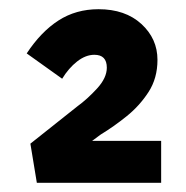

<svg xmlns="http://www.w3.org/2000/svg" viewBox="-20 -815 404 417"><path d="M60 -418 46 -503 148 -584Q170 -600 191 -623Q212 -646 212 -668Q212 -696 185 -696Q166 -696 147.5 -681.5Q129 -667 115 -644L38 -699Q69 -746 107 -770.5Q145 -795 194 -795Q252 -795 287 -763Q322 -731 322 -685Q322 -645 302.5 -615Q283 -585 255 -562.5Q227 -540 199 -523L180 -509H330V-418Z"/></svg>

Font: Readex Pro
Style: Bold
Weight: 700
Designer: Bonnie Shaver-Troup, Thomas Jockin
Foundry: Lexend
Version: Version 1.203; ttfautohint (v1.8.3)